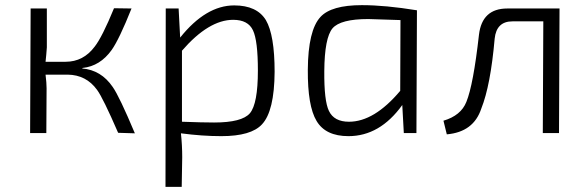

<svg xmlns="http://www.w3.org/2000/svg" viewBox="-20 -517 2262 746"><path d="M299 -251Q373 -245 418 -179Q444 -142 504 1L439 -1Q380 -137 357 -168Q315 -226 243 -227H157Q161 -194 161 -174L160 0H97L99 -484H162V-333Q160 -304 157 -277H235Q304 -277 348 -336Q377 -373 423 -485L491 -484Q443 -364 414 -323Q369 -260 301 -253Z M680 -371Q780 -496 890 -496Q978 -496 1013 -439Q1047 -381 1047 -238Q1046 -85 998 -34Q956 12 840 12Q766 12 683 1Q688 48 688 94L686 209H623L624 -484H674ZM687 -44Q767 -41 812 -41Q920 -41 951 -77Q982 -114 982 -243Q982 -359 963 -399Q944 -440 886 -440Q791 -440 687 -320Z M1549 0 1543 -109Q1456 12 1334 12Q1245 12 1210 -47Q1175 -105 1176 -246Q1177 -399 1225 -451Q1267 -497 1386 -497Q1477 -497 1600 -477L1598 0ZM1536 -439Q1429 -443 1411 -443Q1303 -443 1272 -407Q1241 -370 1240 -241Q1239 -125 1258 -86Q1278 -44 1336 -44Q1434 -44 1535 -164Z M2152 0H2089L2091 -434H1971Q1909 -434 1902 -367Q1886 -185 1850 -95Q1820 -4 1716 5L1703 -48Q1771 -68 1792 -121Q1819 -187 1841 -382Q1853 -484 1951 -484H2154Z"/></svg>

Font: Taylor Sans Light
Style: Regular
Weight: 300
Italic angle: -8°
Designer: Natanael Gama
Version: Version 1.001 September 8, 2015